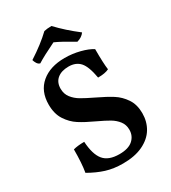

<svg xmlns="http://www.w3.org/2000/svg" viewBox="-213 -988 981 1104"><g transform="rotate(-30 277.5 -436.5)"><path d="M57 -53Q67 -110 67 -203Q96 -211 140 -211Q145 -126 177 -87Q209 -48 281 -48Q341 -48 370.5 -74.5Q400 -101 400 -142Q400 -175 381.5 -199Q363 -223 335 -239.5Q307 -256 260 -278Q199 -306 161 -330.5Q123 -355 96.5 -396Q70 -437 70 -498Q70 -587 128 -636Q186 -685 283 -685Q334 -685 383 -672.5Q432 -660 461 -641Q461 -545 467 -504Q442 -491 394 -491Q380 -571 353 -601Q326 -631 278 -631Q230 -631 202.5 -608Q175 -585 175 -543Q175 -508 194.5 -483Q214 -458 243 -441Q272 -424 322 -400Q383 -371 421 -347Q459 -323 485.5 -283.5Q512 -244 512 -187Q512 -131 485.5 -87Q459 -43 405 -17Q351 9 272 9Q211 9 161 -6.5Q111 -22 57 -53ZM117 -767Q204 -823 260 -877Q280 -882 310 -882Q366 -822 444 -762Q427 -738 394 -729Q318 -775 273 -795Q188 -754 147 -728Q135 -731 127.5 -743Q120 -755 117 -767Z"/></g></svg>

Font: Vollkorn SC SemiBold
Style: Regular
Weight: 600
Designer: Friedrich Althausen
Foundry: Friedrich Althausen
Version: Version 4.015